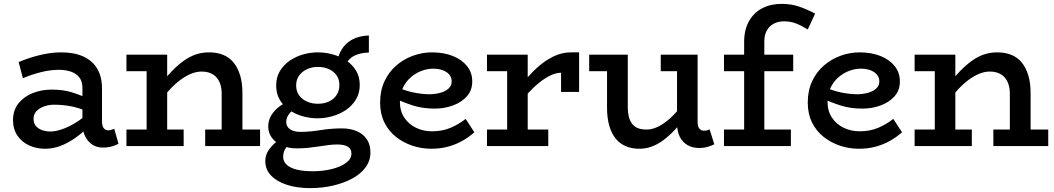

<svg xmlns="http://www.w3.org/2000/svg" viewBox="-20 -753 5436 990"><path d="M510 8Q480 8 456.5 -7Q433 -22 419 -50Q405 -78 405 -119V-300Q405 -334 388.5 -354.5Q372 -375 344.5 -384Q317 -393 284 -393Q240 -393 193.5 -381.5Q147 -370 98 -350L76 -433Q131 -456 187.5 -469.5Q244 -483 297 -483Q363 -483 410 -461.5Q457 -440 481.5 -398.5Q506 -357 506 -296V-127Q506 -103 515 -92Q524 -81 539 -81Q548 -81 555.5 -84Q563 -87 569 -89L591 -12Q580 -5 558.5 1.5Q537 8 510 8ZM212 14Q168 14 130.5 -3Q93 -20 70 -53.5Q47 -87 47 -136Q48 -187 76.5 -221.5Q105 -256 150 -273.5Q195 -291 246 -291Q305 -291 349 -277.5Q393 -264 439 -243V-175Q386 -198 343 -205.5Q300 -213 265 -213Q236 -214 210.5 -205.5Q185 -197 169 -181Q153 -165 153 -140Q153 -118 165 -103.5Q177 -89 197 -82Q217 -75 240 -75Q265 -75 297 -85.5Q329 -96 365.5 -117.5Q402 -139 439 -173L437 -100Q403 -66 365.5 -40Q328 -14 290 0Q252 14 212 14Z M1123 0V-270Q1123 -296 1116.5 -317Q1110 -338 1097 -353Q1084 -368 1064.5 -376Q1045 -384 1020 -384Q993 -384 966 -373Q939 -362 911.5 -342Q884 -322 857 -293Q830 -264 803 -228V-313Q835 -354 865.5 -385.5Q896 -417 926.5 -439Q957 -461 989 -472Q1021 -483 1058 -483Q1099 -483 1131 -470Q1163 -457 1184.5 -430.5Q1206 -404 1218 -365Q1230 -326 1230 -273V0ZM632 0V-85H927V0ZM736 0V-471H842V0ZM632 -386V-471H820V-386ZM1038 0V-85H1321V0Z M1579 217Q1513 217 1461 200.5Q1409 184 1378.5 153Q1348 122 1348 78Q1348 47 1364 23Q1380 -1 1402 -19Q1424 -37 1444 -47L1491 -23Q1473 -15 1456.5 6Q1440 27 1440 56Q1440 79 1458 96Q1476 113 1510 121.5Q1544 130 1593 130Q1644 130 1689.5 119Q1735 108 1763.5 87.5Q1792 67 1792 39Q1792 14 1773 3Q1754 -8 1720 -8Q1697 -8 1673.5 -5Q1650 -2 1624.5 2Q1599 6 1571 9Q1543 12 1510 12Q1467 12 1434 -2.5Q1401 -17 1382 -42.5Q1363 -68 1363 -100Q1363 -134 1380 -160.5Q1397 -187 1423.5 -206Q1450 -225 1479 -236L1523 -206Q1505 -197 1489.5 -184.5Q1474 -172 1465 -157Q1456 -142 1456 -125Q1456 -108 1465 -96.5Q1474 -85 1490.5 -79Q1507 -73 1529 -73Q1556 -73 1581.5 -75.5Q1607 -78 1632 -82Q1657 -86 1684.5 -88.5Q1712 -91 1743 -91Q1786 -91 1819 -77Q1852 -63 1871 -35.5Q1890 -8 1890 33Q1890 76 1865 110Q1840 144 1796.5 167.5Q1753 191 1697 204Q1641 217 1579 217ZM1618 -143Q1579 -143 1541 -153.5Q1503 -164 1472 -185.5Q1441 -207 1422.5 -238.5Q1404 -270 1404 -312Q1404 -355 1423.5 -387Q1443 -419 1474.5 -440.5Q1506 -462 1543.5 -472.5Q1581 -483 1618 -483Q1658 -483 1696 -472.5Q1734 -462 1765.5 -441Q1797 -420 1816 -388.5Q1835 -357 1835 -315Q1835 -273 1815.5 -240.5Q1796 -208 1764.5 -186.5Q1733 -165 1694.5 -154Q1656 -143 1618 -143ZM1619 -218Q1652 -218 1677 -230Q1702 -242 1716 -264Q1730 -286 1730 -315Q1730 -344 1715 -365Q1700 -386 1675 -397Q1650 -408 1619 -408Q1588 -408 1562.5 -396Q1537 -384 1522 -363Q1507 -342 1507 -312Q1507 -283 1522 -262Q1537 -241 1562.5 -229.5Q1588 -218 1619 -218ZM1756 -412 1720 -442Q1727 -474 1742 -498Q1757 -522 1778 -537.5Q1799 -553 1825.5 -561Q1852 -569 1882 -570V-482Q1839 -481 1808.5 -466.5Q1778 -452 1756 -412Z M2203 14Q2154 14 2107 -1.5Q2060 -17 2022 -47Q1984 -77 1962 -121.5Q1940 -166 1940 -224Q1940 -286 1962.5 -334Q1985 -382 2023 -415Q2061 -448 2109 -465.5Q2157 -483 2207 -483Q2268 -483 2314.5 -464.5Q2361 -446 2388 -412.5Q2415 -379 2415 -333Q2415 -287 2387 -256Q2359 -225 2315 -209Q2271 -193 2222 -193Q2161 -193 2113 -208Q2065 -223 2019 -244V-307Q2072 -284 2115 -275.5Q2158 -267 2198 -267Q2229 -268 2254 -275.5Q2279 -283 2294 -297.5Q2309 -312 2309 -333Q2309 -363 2282.5 -381Q2256 -399 2214 -399Q2183 -399 2152 -387Q2121 -375 2096.5 -353Q2072 -331 2057 -299.5Q2042 -268 2042 -228Q2042 -180 2065 -146Q2088 -112 2125.5 -94Q2163 -76 2207 -76Q2262 -76 2304.5 -94.5Q2347 -113 2381 -140L2426 -71Q2398 -46 2364.5 -27Q2331 -8 2291 3Q2251 14 2203 14Z M2666 -228V-311Q2703 -361 2745 -400Q2787 -439 2832 -461Q2877 -483 2922 -483H2966V-279H2873V-378Q2844 -378 2810 -360Q2776 -342 2739 -308.5Q2702 -275 2666 -228ZM2491 0V-85H2807V0ZM2595 -25V-471H2701V-25ZM2491 -386V-471H2695V-386Z M3276 14Q3237 14 3206 0.5Q3175 -13 3154 -39Q3133 -65 3121.5 -105Q3110 -145 3110 -197V-471H3217V-199Q3217 -174 3222 -153Q3227 -132 3238 -116.5Q3249 -101 3267.5 -93Q3286 -85 3314 -85Q3338 -85 3363.5 -95.5Q3389 -106 3415.5 -126.5Q3442 -147 3468.5 -176.5Q3495 -206 3522 -242V-158Q3491 -117 3461 -85Q3431 -53 3401.5 -31Q3372 -9 3341 2.5Q3310 14 3276 14ZM3018 -386V-471H3196V-386ZM3585 10Q3551 10 3525.5 -4.5Q3500 -19 3485.5 -47Q3471 -75 3471 -116V-471H3577V-125Q3577 -100 3586.5 -89.5Q3596 -79 3609 -79Q3620 -79 3626.5 -81Q3633 -83 3639 -86L3663 -9Q3650 -2 3629.5 4Q3609 10 3585 10ZM3387 -386V-471H3562V-386Z M3817 -41V-537Q3817 -599 3841.5 -643Q3866 -687 3909.5 -710Q3953 -733 4010 -733Q4060 -733 4100.5 -719Q4141 -705 4183 -683L4145 -601Q4113 -621 4084.5 -632Q4056 -643 4023 -643Q3992 -643 3969 -630.5Q3946 -618 3933.5 -595Q3921 -572 3921 -540V-41ZM3713 0V-85H4058V0ZM3713 -386V-471H4070V-386Z M4408 14Q4359 14 4312 -1.5Q4265 -17 4227 -47Q4189 -77 4167 -121.5Q4145 -166 4145 -224Q4145 -286 4167.5 -334Q4190 -382 4228 -415Q4266 -448 4314 -465.5Q4362 -483 4412 -483Q4473 -483 4519.5 -464.5Q4566 -446 4593 -412.5Q4620 -379 4620 -333Q4620 -287 4592 -256Q4564 -225 4520 -209Q4476 -193 4427 -193Q4366 -193 4318 -208Q4270 -223 4224 -244V-307Q4277 -284 4320 -275.5Q4363 -267 4403 -267Q4434 -268 4459 -275.5Q4484 -283 4499 -297.5Q4514 -312 4514 -333Q4514 -363 4487.5 -381Q4461 -399 4419 -399Q4388 -399 4357 -387Q4326 -375 4301.5 -353Q4277 -331 4262 -299.5Q4247 -268 4247 -228Q4247 -180 4270 -146Q4293 -112 4330.5 -94Q4368 -76 4412 -76Q4467 -76 4509.5 -94.5Q4552 -113 4586 -140L4631 -71Q4603 -46 4569.5 -27Q4536 -8 4496 3Q4456 14 4408 14Z M5187 0V-270Q5187 -296 5180.5 -317Q5174 -338 5161 -353Q5148 -368 5128.5 -376Q5109 -384 5084 -384Q5057 -384 5030 -373Q5003 -362 4975.5 -342Q4948 -322 4921 -293Q4894 -264 4867 -228V-313Q4899 -354 4929.5 -385.5Q4960 -417 4990.5 -439Q5021 -461 5053 -472Q5085 -483 5122 -483Q5163 -483 5195 -470Q5227 -457 5248.5 -430.5Q5270 -404 5282 -365Q5294 -326 5294 -273V0ZM4696 0V-85H4991V0ZM4800 0V-471H4906V0ZM4696 -386V-471H4884V-386ZM5102 0V-85H5385V0Z"/></svg>

Font: BioRhyme Medium
Style: Regular
Weight: 500
Designer: Aoife Mooney
Foundry: Aoife Mooney Type
Version: Version 1.600;gftools[0.9.33]